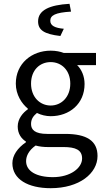

<svg xmlns="http://www.w3.org/2000/svg" viewBox="-20 -764 545 1008"><path d="M246 224C397 224 492 146 492 55C492 -25 435 -61 322 -61H228C163 -61 143 -83 143 -113C143 -140 156 -156 174 -171C196 -160 222 -154 246 -154C345 -154 424 -219 424 -323C424 -364 408 -400 385 -422H484V-486H315C297 -493 273 -498 246 -498C147 -498 63 -431 63 -325C63 -267 94 -220 126 -194V-190C101 -173 73 -141 73 -100C73 -62 92 -36 116 -21V-17C72 13 45 52 45 93C45 177 127 224 246 224ZM246 -210C190 -210 143 -254 143 -325C143 -396 189 -438 246 -438C303 -438 349 -395 349 -325C349 -254 302 -210 246 -210ZM258 166C170 166 117 134 117 82C117 54 132 25 167 0C188 6 211 8 230 8H313C377 8 411 23 411 68C411 118 350 166 258 166ZM297 -575 315 -613C269 -617 244 -629 244 -655C244 -683 269 -698 353 -703L345 -744C239 -738 180 -710 180 -652C180 -607 210 -585 297 -575Z"/></svg>

Font: DAIFUKU Sans
Style: Regular
Weight: 400
Designer: Original font ‘Source Han Sans JP’ : Paul D. Hunt
Foundry: Daifuku
Version: Version 1.000